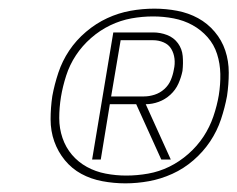

<svg xmlns="http://www.w3.org/2000/svg" viewBox="-20 -883 549 444"><path d="M270 -459Q243 -459 216.5 -464Q190 -469 168 -481Q146 -493 130 -512.5Q114 -532 105.5 -556Q97 -580 97 -607Q97 -634 101 -661Q106 -688 115 -715Q124 -742 140 -766Q156 -790 179 -809.5Q202 -829 228 -841Q254 -853 281.5 -858Q309 -863 337 -863Q364 -863 390 -858Q416 -853 438 -841Q460 -829 476.5 -809.5Q493 -790 501 -766Q509 -742 509 -715Q509 -688 505 -661Q500 -634 491 -607Q482 -580 466 -556Q450 -532 427.5 -512.5Q405 -493 378.5 -481Q352 -469 324.5 -464Q297 -459 270 -459ZM272 -477Q297 -477 322.5 -481.5Q348 -486 371.5 -497.5Q395 -509 415.5 -527Q436 -545 450.5 -567Q465 -589 473.5 -614Q482 -639 486 -663Q490 -688 489.5 -712Q489 -736 482 -758Q475 -780 460 -797Q445 -814 425 -825Q405 -836 381.5 -840.5Q358 -845 334 -845Q309 -845 284 -840.5Q259 -836 235 -824.5Q211 -813 190.5 -795Q170 -777 155.5 -755Q141 -733 133 -708Q125 -683 121 -659Q117 -634 117 -610Q117 -586 124.5 -564Q132 -542 146.5 -525Q161 -508 181 -497Q201 -486 224.5 -481.5Q248 -477 272 -477ZM193 -514 242 -808H334Q351 -808 366.5 -802Q382 -796 391.5 -783Q401 -770 402.5 -753.5Q404 -737 402 -719Q399 -704 392.5 -689.5Q386 -675 374 -664Q362 -653 347 -647.5Q332 -642 317 -642L375 -514H353L295 -642H234L213 -514ZM237 -660H313Q325 -660 337.5 -664Q350 -668 360 -677Q370 -686 375 -698Q380 -710 382 -722Q385 -735 383.5 -747.5Q382 -760 376 -770Q370 -780 358.5 -785Q347 -790 334 -790H259Z"/></svg>

Font: Iosevka SS04 Thin Oblique
Style: Regular
Weight: 100
Italic angle: -9°
Monospace: yes
Designer: Belleve Invis
Foundry: Belleve Invis
Version: Version 19.0.0; ttfautohint (v1.8.4)